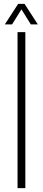

<svg xmlns="http://www.w3.org/2000/svg" viewBox="-20 -965 220 985"><path d="M70 0V-800H110V0ZM5 -840 73 -945H106L174 -840H138L90 -917L42 -840Z"/></svg>

Font: Big Shoulders Stencil Text Thin Thin
Style: Regular
Weight: 250
Version: Version 2.001